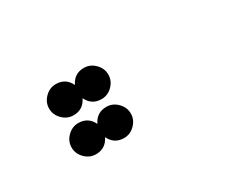

<svg xmlns="http://www.w3.org/2000/svg" viewBox="-43 -303 519 427"><g transform="rotate(-30 216.0 -90.0)"><path d="M112 -80Q137 -80 148 -57Q159 -80 184 -80Q200 -80 212 -68Q224 -56 224 -40Q224 -24 212 -12Q200 0 184 0Q159 0 148 -23Q137 0 112 0Q96 0 84 -12Q72 -24 72 -40Q72 -56 84 -68Q96 -80 112 -80ZM112 -180Q137 -180 148 -157Q159 -180 184 -180Q200 -180 212 -168Q224 -156 224 -140Q224 -124 212 -112Q200 -100 184 -100Q159 -100 148 -123Q137 -100 112 -100Q96 -100 84 -112Q72 -124 72 -140Q72 -156 84 -168Q96 -180 112 -180Z"/></g></svg>

Font: Dotrice Condensed
Style: Regular
Weight: 400
Width: 2
Monospace: yes
Designer: Paul Flo Williams
Foundry: His Deeds Are Dust
Version: Version 1.001